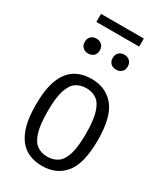

<svg xmlns="http://www.w3.org/2000/svg" viewBox="-221 -977 916 1072"><g transform="rotate(30 237.5 -441.0)"><path d="M237.5 9.5Q176.5 9.5 131.8 -18.5Q87 -46.5 62.5 -108Q38 -169.5 38 -270Q38 -371.5 62.2 -433.2Q86.5 -495 131.2 -522.8Q176 -550.5 237.5 -550.5Q329 -550.5 383 -485.8Q437 -421 437 -270.5Q437 -119.5 383.5 -55Q330 9.5 237.5 9.5ZM237.5 -50Q275.5 -50 303.5 -69Q331.5 -88 346.5 -135.5Q361.5 -183 361.5 -268.5Q361.5 -356.5 346.2 -404.8Q331 -453 303.2 -472Q275.5 -491 237.5 -491Q199.5 -491 171.8 -472.2Q144 -453.5 128.8 -405.8Q113.5 -358 113.5 -272Q113.5 -185 128.5 -136.8Q143.5 -88.5 171.5 -69.2Q199.5 -50 237.5 -50ZM327.5 -663Q306 -663 292.5 -675.8Q279 -688.5 279 -710.5Q279 -732.5 292.5 -745.8Q306 -759 327.5 -759Q349 -759 362.5 -745.8Q376 -732.5 376 -710.5Q376 -688.5 362.5 -675.8Q349 -663 327.5 -663ZM147.5 -663Q126 -663 112.5 -675.8Q99 -688.5 99 -710.5Q99 -732.5 112.5 -745.8Q126 -759 147.5 -759Q169 -759 182.5 -745.8Q196 -732.5 196 -710.5Q196 -688.5 182.5 -675.8Q169 -663 147.5 -663ZM99.5 -839V-891H375.5V-839Z"/></g></svg>

Font: Encode Sans Condensed
Style: Regular
Weight: 400
Width: 3
Designer: Multiple Designers
Foundry: Impallari Type
Version: Version 3.000; ttfautohint (v1.8.3) -l 8 -r 50 -G 200 -x 14 